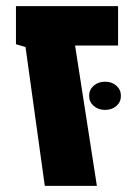

<svg xmlns="http://www.w3.org/2000/svg" viewBox="-20 -608 436 628"><path d="M126.5 0 63.5 -454.1 32.2 -463.4V-587.9H366.2V-459H225.6L296.9 0ZM323.7 -248.5Q301.3 -248.5 286.4 -261.7Q271.5 -274.9 271.5 -294.4Q271.5 -314.5 286.4 -327.6Q301.3 -340.8 323.7 -340.8Q346.2 -340.8 360.8 -327.6Q375.5 -314.5 375.5 -294.4Q375.5 -274.4 360.8 -261.5Q346.2 -248.5 323.7 -248.5Z"/></svg>

Font: Heebo ExtraBold
Style: Regular
Weight: 800
Designer: Oded Ezer
Foundry: Ezer Type House
Version: Version 3.100